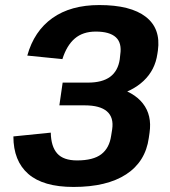

<svg xmlns="http://www.w3.org/2000/svg" viewBox="-20 -730 671 760"><path d="M271 10Q151 10 92 -41.5Q33 -93 33 -190L181 -205Q182 -150 206.5 -122.5Q231 -95 285 -95Q349 -95 381 -119.5Q413 -144 420 -193L424 -218Q431 -265 403.5 -289Q376 -313 315 -313H215L228 -403H328Q385 -403 416 -426Q447 -449 454 -495L456 -514Q463 -560 438.5 -582.5Q414 -605 359 -605Q308 -605 276 -577.5Q244 -550 227 -496L88 -510Q115 -607 187.5 -658.5Q260 -710 373 -710Q497 -710 557 -663.5Q617 -617 605 -530L603 -517Q594 -453 548.5 -410Q503 -367 427 -349L433 -385Q509 -367 545.5 -320.5Q582 -274 572 -205L569 -184Q556 -90 479.5 -40Q403 10 271 10Z"/></svg>

Font: Pathway Extreme SemiCondensed
Style: Bold Italic
Weight: 700
Width: 4
Italic angle: -8°
Version: Version 1.001;gftools[0.9.26]